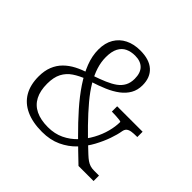

<svg xmlns="http://www.w3.org/2000/svg" viewBox="-176 -903 1099 1099"><g transform="rotate(45 373.0 -354.0)"><path d="M622 -317Q617 -286 602.5 -244.5Q588 -203 564 -158.5Q540 -114 503.5 -75.5Q467 -37 416.5 -13.5Q366 10 300 10Q224 10 170.5 -14.5Q117 -39 89.5 -86Q62 -133 62 -201Q62 -247 76 -282Q90 -317 115.5 -342.5Q141 -368 175.5 -386Q210 -404 251 -416L268 -384Q225 -368 193 -346.5Q161 -325 143.5 -291.5Q126 -258 126 -206Q126 -149 146 -110.5Q166 -72 206 -52.5Q246 -33 305 -33Q359 -33 402 -53.5Q445 -74 477.5 -108.5Q510 -143 532.5 -184.5Q555 -226 566 -268Q577 -310 577 -346Q577 -350 564.5 -351.5Q552 -353 535.5 -354Q519 -355 507 -355H501V-398H707V-355H701Q678 -355 661.5 -352.5Q645 -350 635 -342Q625 -334 622 -317ZM708 0H586Q523 -60 465 -117.5Q407 -175 358 -230.5Q309 -286 272.5 -340.5Q236 -395 215.5 -447.5Q195 -500 195 -552Q195 -605 217 -642Q239 -679 278 -698.5Q317 -718 369 -718Q442 -718 480.5 -683.5Q519 -649 519 -586Q519 -547 502 -517Q485 -487 454.5 -464Q424 -441 383 -423.5Q342 -406 294 -391L277 -423Q321 -438 355 -452.5Q389 -467 412.5 -484Q436 -501 448.5 -524.5Q461 -548 461 -580Q461 -628 437 -652Q413 -676 369 -676Q336 -676 310.5 -664Q285 -652 270.5 -624.5Q256 -597 256 -551Q256 -512 268.5 -472.5Q281 -433 306 -390.5Q331 -348 370 -301.5Q409 -255 461 -201.5Q513 -148 580 -86Q596 -71 609 -62Q622 -53 636 -48.5Q650 -44 670 -44H708Z"/></g></svg>

Font: Roboto Serif 20pt ExtraLight
Style: Regular
Weight: 250
Version: Version 1.008